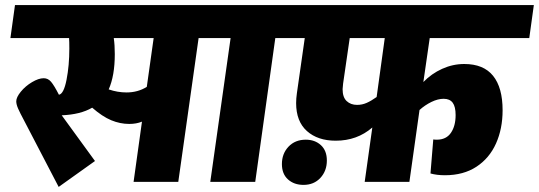

<svg xmlns="http://www.w3.org/2000/svg" viewBox="-20 -716 2122 756"><path d="M848 -566H762L682 0H506L539 -237Q517 -228 489 -228Q453 -228 418 -242.5Q383 -257 343 -292Q297 -265 223 -262L354 -82L211 20L73 -245Q59 -271 51.5 -288Q44 -305 44 -317Q44 -333 62 -355Q80 -377 106 -392.5Q132 -408 152 -408Q169 -408 181 -394Q193 -380 212 -343Q231 -346 242 -402Q253 -458 253 -525Q253 -552 252 -566H21L39 -696H866ZM585 -566H428Q432 -539 432 -503Q432 -418 408 -364Q443 -352 478 -352Q523 -352 558 -374Z M1150 -566H1064L985 0H808L888 -566H802L820 -696H1169Z M1672 -566 1647 -393Q1679 -426 1721 -445Q1763 -464 1808 -464Q1884 -464 1921.5 -417.5Q1959 -371 1959 -282Q1959 -209 1933 -151Q1907 -93 1856 -59.5Q1805 -26 1732 -26Q1700 -26 1675 -33L1686 -167Q1691 -166 1700 -166Q1737 -166 1755.5 -193Q1774 -220 1774 -263Q1774 -296 1762.5 -311.5Q1751 -327 1727 -327Q1704 -327 1678.5 -314.5Q1653 -302 1632 -283V-284L1592 0H1416L1446 -214Q1386 -162 1302 -162Q1231 -162 1188.5 -200Q1146 -238 1146 -310Q1146 -328 1149 -349L1180 -566H1106L1124 -696H2082L2064 -566ZM1463 -334 1495 -566H1357L1331 -387Q1329 -371 1329 -365Q1329 -333 1345 -318Q1361 -303 1386 -303Q1406 -303 1424 -311Q1442 -319 1463 -334Z M1090 -70Q1090 -111 1116 -138.5Q1142 -166 1184 -166Q1220 -166 1243.5 -144.5Q1267 -123 1267 -84Q1267 -43 1241.5 -15.5Q1216 12 1175 12Q1138 12 1114 -9.5Q1090 -31 1090 -70Z"/></svg>

Font: FiraGO Heavy
Style: Italic
Weight: 900
Italic angle: -8°
Designer: bBox Type GmbH
Foundry: bBox Type GmbH
Version: Version 1.001